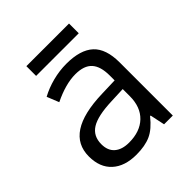

<svg xmlns="http://www.w3.org/2000/svg" viewBox="-188 -798 933 933"><g transform="rotate(-45 278.0 -331.5)"><path d="M415 0 398.9 -76.2H395Q355 -25.9 315.2 -8.1Q275.4 9.8 215.8 9.8Q136.2 9.8 91.1 -31.2Q45.9 -72.3 45.9 -147.9Q45.9 -310.1 305.2 -317.9L396 -320.8V-354Q396 -417 368.9 -447Q341.8 -477.1 282.2 -477.1Q215.3 -477.1 130.9 -436L106 -498Q145.5 -519.5 192.6 -531.7Q239.7 -543.9 287.1 -543.9Q382.8 -543.9 429 -501.5Q475.1 -459 475.1 -365.2V0ZM231.9 -57.1Q307.6 -57.1 350.8 -98.6Q394 -140.1 394 -214.8V-263.2L313 -259.8Q216.3 -256.3 173.6 -229.7Q130.9 -203.1 130.9 -147Q130.9 -103 157.5 -80.1Q184.1 -57.1 231.9 -57.1ZM141.6 -672.9H434.6V-606H141.6Z"/></g></svg>

Font: HunimalSansv1.5
Style: Regular
Weight: 400
Foundry: Ascender Corporation
Version: Version 1.10